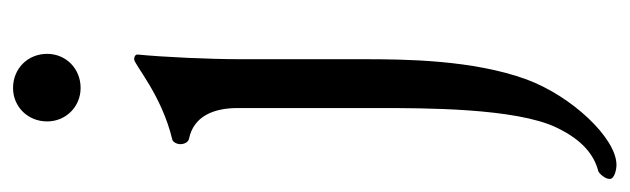

<svg xmlns="http://www.w3.org/2000/svg" viewBox="-382 -308 942 287"><g transform="rotate(-90 88.5 -164.0)"><path d="M51 -564C51 -536 73 -514 101 -514C130 -514 152 -536 152 -564C152 -593 130 -615 101 -615C73 -615 51 -593 51 -564ZM144 -275C144 -320 147 -388 151 -429C151 -432 148 -434 144 -434C136 -434 91 -393 24 -377C20 -376 17 -370 17 -365C17 -359 20 -353 25 -352C59 -345 71 -315 71 -279V-69C71 0 71 136 42 197C23 237 0 254 -24 260C-26 261 -35 269 -35 277C-35 284 -21 287 -14 287C26 287 89 220 114 152C143 72 144 -29 144 -91Z"/></g></svg>

Font: EB Garamond 12
Style: Regular
Weight: 400
Version: Version 0.016+